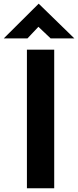

<svg xmlns="http://www.w3.org/2000/svg" viewBox="-48 -1000 415 1020"><path d="M95 -736H240V0H95ZM221 -796 143 -870 177 -880 98 -796H-28L157 -980H158L347 -796Z"/></svg>

Font: Josefin Sans Thin
Style: Bold
Weight: 700
Version: Version 2.000